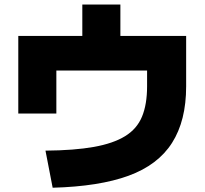

<svg xmlns="http://www.w3.org/2000/svg" viewBox="-20 -836 920 863"><path d="M184.4 -158.9Q314.4 -160 401.7 -175.6Q488.9 -191.1 542.2 -223.9Q595.6 -256.7 618.3 -311.7Q641.1 -366.7 641.1 -447.8V-518.9H233.3V-325.6H62.2V-674.4H350V-815.6H521.1V-674.4H816.7V-447.8Q816.7 -293.3 753.3 -193.9Q690 -94.4 557.8 -46.1Q425.6 2.2 216.7 7.8Z"/></svg>

Font: Paperlogy 9 Black
Style: Regular
Weight: 900
Designer: redesigned by Lee Juim, glyphs from Gmarket Sans & Montserrat
Foundry: PT&
Version: Version 1.001